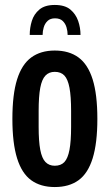

<svg xmlns="http://www.w3.org/2000/svg" viewBox="-20 -743 444 775"><path d="M201 12Q144 12 106 -15.5Q68 -43 49 -104Q30 -165 30 -263Q30 -362 49 -422.5Q68 -483 106 -511Q144 -539 201 -539Q259 -539 297 -511Q335 -483 354 -422.5Q373 -362 373 -263Q373 -165 354 -104Q335 -43 297 -15.5Q259 12 201 12ZM201 -74Q226 -74 240 -89Q254 -104 260.5 -138.5Q267 -173 267 -231V-295Q267 -354 260.5 -388.5Q254 -423 240 -438Q226 -453 201 -453Q178 -453 163.5 -438Q149 -423 142.5 -388.5Q136 -354 136 -295V-231Q136 -173 142.5 -138.5Q149 -104 163.5 -89Q178 -74 201 -74ZM201 -723Q242 -723 264 -704.5Q286 -686 295.5 -658.5Q305 -631 305 -602H253Q253 -617 248.5 -632.5Q244 -648 233 -658.5Q222 -669 202 -669Q183 -669 172 -658.5Q161 -648 156.5 -632.5Q152 -617 152 -602H100Q100 -631 108.5 -658.5Q117 -686 139 -704.5Q161 -723 201 -723Z"/></svg>

Font: Archivo ExtraCondensed SemiBold
Style: Regular
Weight: 600
Width: 2
Designer: Hector Gatti
Foundry: Omnibus-Type
Version: Version 2.001